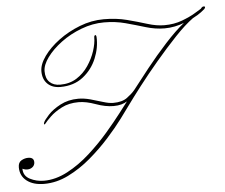

<svg xmlns="http://www.w3.org/2000/svg" viewBox="-140 -608 782 666"><g transform="rotate(-5 251.0 -274.5)"><path d="M592 -557Q601 -557 594 -548Q592 -546 581 -537.5Q570 -529 552 -520Q523 -499 488 -462Q453 -425 417 -382.5Q381 -340 351 -301Q321 -262 303 -237Q293 -223 271.5 -194Q250 -165 219 -130.5Q188 -96 151 -64.5Q114 -33 72.5 -12.5Q31 8 -12 8Q-50 8 -72.5 -9.5Q-95 -27 -95 -57Q-95 -74 -83.5 -80.5Q-72 -87 -60 -87Q-40 -87 -40 -70Q-40 -60 -47.5 -53.5Q-55 -47 -66 -47Q-73 -47 -78 -49Q-83 -51 -83 -51Q-83 -26 -60.5 -14.5Q-38 -3 -12 -3Q29 -3 70.5 -25Q112 -47 149.5 -81Q187 -115 217.5 -150.5Q248 -186 269 -213.5Q290 -241 297 -250Q298 -251 298 -252Q291 -247 279 -243.5Q267 -240 251 -240Q223 -240 190 -252Q157 -264 131 -264Q97 -264 72 -251Q47 -238 31.5 -223Q16 -208 11 -201Q8 -197 6 -197.5Q4 -198 6 -204Q9 -212 25 -229.5Q41 -247 68.5 -261.5Q96 -276 131 -276Q151 -276 173 -270Q195 -264 215.5 -257.5Q236 -251 251 -251Q282 -251 299.5 -264Q317 -277 327 -289Q350 -319 383 -360.5Q416 -402 452 -441.5Q488 -481 519 -506Q504 -500 486.5 -496.5Q469 -493 451 -493Q419 -493 386 -503Q353 -513 318 -522.5Q283 -532 243 -532Q203 -532 163.5 -517Q124 -502 92.5 -478.5Q61 -455 42 -429Q23 -403 23 -381Q23 -356 36.5 -343Q50 -330 73 -330Q106 -330 130.5 -345.5Q155 -361 171.5 -385.5Q188 -410 196.5 -436Q205 -462 205 -483Q205 -489 208.5 -490.5Q212 -492 213 -484Q215 -447 199.5 -409.5Q184 -372 152 -347Q120 -322 73 -322Q45 -322 28.5 -338Q12 -354 12 -382Q12 -406 32 -434Q52 -462 85 -486.5Q118 -511 159 -527Q200 -543 243 -543Q287 -543 323.5 -533.5Q360 -524 392 -514Q424 -504 451 -504Q485 -504 513 -514.5Q541 -525 559 -536Q577 -547 582 -550Q587 -557 592 -557Z"/></g></svg>

Font: Kapakana Light
Style: Regular
Weight: 300
Designer: Kyosuke Nagai
Version: Version 1.000